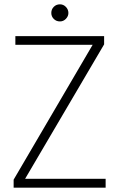

<svg xmlns="http://www.w3.org/2000/svg" viewBox="-20 -867 551 887"><path d="M43 0V-37L408 -660H51V-700H461V-662L96 -41H468V0ZM257 -768Q240 -768 228.5 -779.5Q217 -791 217 -807Q217 -824 228.5 -835.5Q240 -847 257 -847Q273 -847 284.5 -835Q296 -823 296 -807Q296 -792 284.5 -780Q273 -768 257 -768Z"/></svg>

Font: DM Sans 24pt ExtraLight
Style: Regular
Weight: 250
Designer: Colophon Foundry, Jonny Pinhorn
Foundry: Colophon Foundry
Version: Version 4.004;gftools[0.9.30]